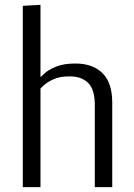

<svg xmlns="http://www.w3.org/2000/svg" viewBox="-20 -772 552 792"><path d="M74 0V-748L147 -752V-455H148Q149 -455 163.5 -469Q178 -483 209.5 -496.5Q241 -510 291 -510Q362 -510 402.5 -470.5Q443 -431 443 -349V0H371V-340Q371 -402 344 -429.5Q317 -457 267 -457Q226 -457 199.5 -444.5Q173 -432 160 -419.5Q147 -407 147 -407V0Z"/></svg>

Font: Arsenal SC
Style: Regular
Weight: 400
Designer: Andrij Shevchenko
Foundry: Stairsfor
Version: Version 2.001; ttfautohint (v1.8.4.7-5d5b)